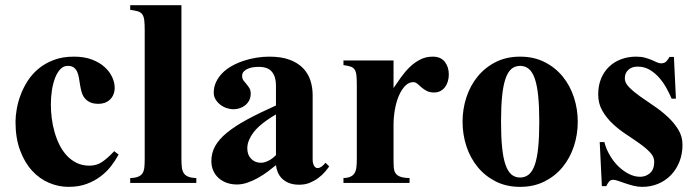

<svg xmlns="http://www.w3.org/2000/svg" viewBox="-20 -708 2698 743"><path d="M439 -109.9Q427.2 -87.9 410.2 -65.7Q393.1 -43.5 369.6 -25.6Q346.2 -7.8 315.4 3.7Q284.7 15.1 245.1 15.1Q206.5 15.1 169.7 -0.5Q132.8 -16.1 104 -47.6Q75.2 -79.1 57.6 -126.5Q40 -173.8 40 -236.8Q40 -258.3 44.7 -285.4Q49.3 -312.5 59.8 -340.6Q70.3 -368.7 87.4 -395.3Q104.5 -421.9 129.6 -442.6Q154.8 -463.4 188.5 -476.1Q222.2 -488.8 266.1 -488.8Q306.6 -488.8 336.4 -477.3Q366.2 -465.8 385.5 -448Q404.8 -430.2 414.3 -409.2Q423.8 -388.2 423.8 -369.1Q423.8 -354 418.9 -342.3Q414.1 -330.6 405.5 -322.5Q397 -314.5 385.7 -310.3Q374.5 -306.2 361.8 -306.2Q340.8 -306.2 327.9 -312.5Q314.9 -318.8 307.1 -329.1Q299.3 -339.4 295.7 -352.5Q292 -365.7 289.8 -379.6Q287.6 -393.6 285.4 -406.7Q283.2 -419.9 278.6 -430.2Q273.9 -440.4 265.6 -446.8Q257.3 -453.1 242.2 -453.1Q225.6 -453.1 213.4 -440.2Q201.2 -427.2 193.1 -406.2Q185.1 -385.3 180.9 -358.6Q176.8 -332 176.8 -304.2Q176.8 -278.3 180.2 -250.7Q183.6 -223.1 191.2 -196.8Q198.7 -170.4 210.4 -147Q222.2 -123.5 238.8 -105.7Q255.4 -87.9 277.1 -77.4Q298.8 -66.9 326.2 -66.9Q354.5 -66.9 376.2 -82Q397.9 -97.2 421.9 -123Z M483.9 0V-19Q503.4 -19.5 514.6 -24.2Q525.9 -28.8 531.5 -37.6Q537.1 -46.4 538.6 -60.1Q540 -73.7 540 -92.8V-590.8Q540 -614.7 538.3 -629.4Q536.6 -644 530.8 -652.3Q524.9 -660.6 513.7 -664.1Q502.4 -667.5 483.9 -669.9V-688H682.1V-92.8Q682.1 -73.7 683.8 -60.1Q685.5 -46.4 691.4 -37.6Q697.3 -28.8 708.7 -24.2Q720.2 -19.5 739.7 -19V0Z M1253.9 -64Q1247.6 -54.7 1237.1 -42.5Q1226.6 -30.3 1211.9 -19.3Q1197.3 -8.3 1179 -0.7Q1160.6 6.8 1138.2 6.8Q1114.7 6.8 1098.4 0.2Q1082 -6.3 1071.3 -17.1Q1060.5 -27.8 1054.9 -41.5Q1049.3 -55.2 1047.9 -68.8Q1033.7 -57.1 1016.4 -44.2Q999 -31.2 979.2 -20Q959.5 -8.8 938.5 -1.5Q917.5 5.9 897 5.9Q875 5.9 856.9 -0.7Q838.9 -7.3 825.7 -19.3Q812.5 -31.2 805.2 -47.9Q797.9 -64.5 797.9 -85Q797.9 -115.7 812.5 -142.3Q827.1 -168.9 857.7 -194.1Q888.2 -219.2 935.3 -244.9Q982.4 -270.5 1047.9 -299.8V-377.9Q1047.9 -411.1 1032.2 -430.2Q1016.6 -449.2 981.9 -449.2Q971.7 -449.2 960.2 -447.8Q948.7 -446.3 939.2 -442.1Q929.7 -438 923.3 -431.2Q917 -424.3 917 -414.1Q917 -403.8 922.1 -396.7Q927.2 -389.6 933.6 -382.6Q939.9 -375.5 945.1 -366.9Q950.2 -358.4 950.2 -345.2Q950.2 -331.1 944.6 -320.1Q939 -309.1 929.7 -301.3Q920.4 -293.5 908.2 -289.3Q896 -285.2 882.8 -285.2Q871.1 -285.2 857.7 -289.6Q844.2 -293.9 833 -302.5Q821.8 -311 814.5 -322.8Q807.1 -334.5 807.1 -349.1Q807.1 -371.6 816.2 -390.6Q825.2 -409.7 840.6 -425.3Q856 -440.9 877 -452.6Q897.9 -464.4 921.9 -472.4Q945.8 -480.5 971.4 -484.6Q997.1 -488.8 1022 -488.8Q1068.8 -488.8 1100.8 -476.8Q1132.8 -464.8 1152.6 -444.3Q1172.4 -423.8 1181.2 -396.7Q1189.9 -369.6 1189.9 -339.8V-90.8Q1189.9 -76.7 1195.1 -67.1Q1200.2 -57.6 1209.5 -57.6Q1222.7 -57.6 1239.7 -78.1ZM1047.9 -265.1Q1041.5 -261.7 1031 -255.1Q1020.5 -248.5 1008.1 -239.5Q995.6 -230.5 982.9 -219.2Q970.2 -208 960.2 -194.6Q950.2 -181.2 943.6 -165.8Q937 -150.4 937 -133.8Q937 -108.4 952.1 -93.3Q967.3 -78.1 989.7 -78.1Q999 -78.1 1008.3 -81.5Q1017.6 -85 1025.4 -89.6Q1033.2 -94.2 1039.1 -99.4Q1044.9 -104.5 1047.9 -107.9Z M1502.9 -474.1V-367.2Q1516.6 -387.7 1532 -409.2Q1547.4 -430.7 1565.7 -448.5Q1584 -466.3 1606 -477.5Q1627.9 -488.8 1654.8 -488.8Q1685.5 -488.8 1701.2 -469Q1716.8 -449.2 1716.8 -419.9Q1716.8 -405.3 1712.9 -392.6Q1709 -379.9 1701.7 -370.4Q1694.3 -360.8 1683.8 -355.5Q1673.3 -350.1 1660.2 -350.1Q1642.6 -350.1 1630.9 -356.4Q1619.1 -362.8 1610.8 -370.1Q1602.5 -377.4 1595.2 -383.8Q1587.9 -390.1 1579.1 -390.1Q1561.5 -390.1 1547.4 -375.2Q1533.2 -360.4 1523.2 -336.7Q1513.2 -313 1508.1 -283.7Q1502.9 -254.4 1502.9 -226.1V-92.8Q1502.9 -73.7 1503.9 -60.1Q1504.9 -46.4 1510.7 -37.6Q1516.6 -28.8 1529.1 -24.2Q1541.5 -19.5 1564.9 -19V0H1309.1V-19Q1325.7 -19.5 1335.9 -24.2Q1346.2 -28.8 1351.8 -37.6Q1357.4 -46.4 1359.1 -60.1Q1360.8 -73.7 1360.8 -92.8V-377Q1360.8 -400.9 1359.4 -415.5Q1357.9 -430.2 1352.5 -438.5Q1347.2 -446.8 1336.9 -450.2Q1326.7 -453.6 1309.1 -456.1V-474.1Z M2215.8 -236.8Q2215.8 -187.5 2200.9 -142.1Q2186 -96.7 2157.5 -61.8Q2128.9 -26.9 2087.4 -5.9Q2045.9 15.1 1992.7 15.1Q1939.5 15.1 1898.2 -5.9Q1856.9 -26.9 1828.4 -61.8Q1799.8 -96.7 1784.9 -142.1Q1770 -187.5 1770 -236.8Q1770 -286.1 1784.9 -331.5Q1799.8 -377 1828.4 -411.9Q1856.9 -446.8 1898.2 -467.8Q1939.5 -488.8 1992.7 -488.8Q2045.9 -488.8 2087.4 -467.8Q2128.9 -446.8 2157.5 -411.9Q2186 -377 2200.9 -331.5Q2215.8 -286.1 2215.8 -236.8ZM2066.9 -236.8Q2066.9 -295.4 2062.7 -336.4Q2058.6 -377.4 2049.6 -403.6Q2040.5 -429.7 2026.4 -441.4Q2012.2 -453.1 1992.7 -453.1Q1973.1 -453.1 1959.2 -441.4Q1945.3 -429.7 1936.3 -403.6Q1927.2 -377.4 1923.1 -336.4Q1918.9 -295.4 1918.9 -236.8Q1918.9 -178.2 1923.1 -137.2Q1927.2 -96.2 1936.3 -70.3Q1945.3 -44.4 1959.2 -32.7Q1973.1 -21 1992.7 -21Q2012.2 -21 2026.4 -32.7Q2040.5 -44.4 2049.6 -70.3Q2058.6 -96.2 2062.7 -137.2Q2066.9 -178.2 2066.9 -236.8Z M2587.9 -487.8 2595.7 -326.2H2579.1Q2571.8 -343.3 2560.3 -364.7Q2548.8 -386.2 2532.7 -405.3Q2516.6 -424.3 2495.4 -437.3Q2474.1 -450.2 2447.8 -450.2Q2424.3 -450.2 2411.1 -437.5Q2397.9 -424.8 2397.9 -404.8Q2397.9 -387.2 2414.6 -370.4Q2431.2 -353.5 2455.8 -335.9Q2480.5 -318.4 2509.5 -298.8Q2538.6 -279.3 2563.2 -256.6Q2587.9 -233.9 2604.5 -207Q2621.1 -180.2 2621.1 -147.9Q2621.1 -112.3 2609.4 -82.5Q2597.7 -52.7 2576.9 -31Q2556.2 -9.3 2527.6 2.9Q2499 15.1 2465.8 15.1Q2448.7 15.1 2432.1 11Q2415.5 6.8 2400.4 1.7Q2385.3 -3.4 2373 -7.8Q2360.8 -12.2 2353 -12.2Q2342.3 -12.2 2336.4 -4.6Q2330.6 2.9 2326.2 12.2H2309.1L2300.8 -158.2H2318.8Q2325.2 -132.3 2339.4 -107.9Q2353.5 -83.5 2372.3 -64.9Q2391.1 -46.4 2413.1 -35.2Q2435.1 -23.9 2457 -23.9Q2479.5 -23.9 2495.6 -38.3Q2511.7 -52.7 2511.7 -82Q2511.7 -101.6 2495.6 -118.4Q2479.5 -135.3 2455.6 -152.3Q2431.6 -169.4 2403.3 -188Q2375 -206.5 2351.1 -229Q2327.1 -251.5 2311 -279.3Q2294.9 -307.1 2294.9 -342.8Q2294.9 -377 2306.2 -404.1Q2317.4 -431.2 2337.2 -450Q2356.9 -468.8 2383.8 -478.8Q2410.6 -488.8 2441.9 -488.8Q2461.9 -488.8 2476.6 -484.6Q2491.2 -480.5 2502.2 -475.8Q2513.2 -471.2 2521.7 -467Q2530.3 -462.9 2538.1 -462.9Q2552.2 -462.9 2559.3 -471.2Q2566.4 -479.5 2570.8 -487.8Z"/></svg>

Font: Tai Heritage Pro
Style: Bold
Weight: 700
Designer: Faah Baccam, Walt Agee, Victor Gaultney, Annie Olsen, Eric Hays
Foundry: SIL International
Version: Version 2.600